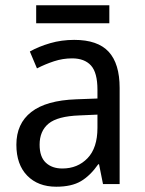

<svg xmlns="http://www.w3.org/2000/svg" viewBox="-20 -697 548 727"><path d="M261 -546Q350 -546 391.5 -501Q433 -456 433 -364V0H370L355 -75H352Q322 -32 286.5 -11Q251 10 193 10Q124 10 83 -32Q42 -74 42 -149Q42 -229 98.5 -273Q155 -317 269 -321L349 -324V-357Q349 -422 324.5 -449Q300 -476 253 -476Q218 -476 184.5 -465Q151 -454 120 -438L93 -502Q127 -521 170 -533.5Q213 -546 261 -546ZM281 -260Q198 -257 164 -229Q130 -201 130 -149Q130 -103 153.5 -81Q177 -59 216 -59Q274 -59 311.5 -98Q349 -137 349 -213V-263ZM394 -677V-609H117V-677Z"/></svg>

Font: Noto Sans Khmer SemiCondensed
Style: Regular
Weight: 400
Width: 4
Designer: Danh Hong and the Monotype Design Team
Foundry: Monotype Imaging Inc.
Version: Version 2.004; ttfautohint (v1.8.4.7-5d5b)